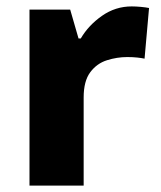

<svg xmlns="http://www.w3.org/2000/svg" viewBox="-20 -579 501 599"><path d="M391 -559Q404 -559 420 -557.5Q436 -556 445 -554L431 -396Q422 -398 408 -399.5Q394 -401 377 -401Q345 -401 313.5 -391Q282 -381 261.5 -353.5Q241 -326 241 -275V0H72V-549H199L225 -459H232Q256 -500 298 -529.5Q340 -559 391 -559Z"/></svg>

Font: Noto Sans Tamil ExtraBold
Style: Regular
Weight: 800
Designer: Jelle Bosma - Monotype Design Team
Foundry: Monotype Imaging Inc.
Version: Version 2.004; ttfautohint (v1.8.4.7-5d5b)